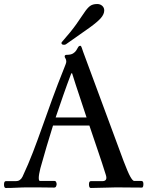

<svg xmlns="http://www.w3.org/2000/svg" viewBox="-26 -934 734 956"><path d="M501 -63Q482 -124 461 -185Q440 -246 419 -309H238Q205 -204 175 -96Q171 -80 169 -68Q167 -56 167 -48Q167 -33 173 -33H245Q251 -33 253.5 -27.5Q256 -22 256 -17Q256 -13 253.5 -6.5Q251 0 243 0Q227 0 203 -0.5Q179 -1 155 -1Q131 -1 114 -1Q85 -1 58 0.5Q31 2 3 2Q-6 2 -6 -15Q-6 -32 3 -32H53Q75 -32 86 -54Q115 -116 138 -176Q161 -236 184 -301Q207 -366 233.5 -439Q260 -512 295 -599Q298 -607 301 -614.5Q304 -622 304 -628Q304 -637 300 -643Q296 -649 296 -653Q296 -661 306 -661Q327 -661 338 -668Q349 -675 354 -683.5Q359 -692 363 -699Q367 -706 374 -706Q378 -706 381 -696.5Q384 -687 388 -676L589 -133Q611 -75 623 -54Q635 -33 642 -33H678Q688 -33 688 -18Q688 -11 686.5 -5.5Q685 0 680 0Q641 0 610.5 -0.5Q580 -1 553 -1Q527 -1 491.5 0.5Q456 2 426 2Q417 2 417 -16Q417 -32 426 -32H483Q511 -32 501 -63ZM329 -569Q308 -514 289 -459.5Q270 -405 251 -349H405Q388 -402 369.5 -456.5Q351 -511 333 -569ZM303 -714Q299 -711 293 -711Q280 -711 280 -720Q280 -723 284 -727Q329 -778 354 -813.5Q379 -849 393.5 -871Q408 -893 421.5 -903.5Q435 -914 458 -914Q473 -914 483 -905Q493 -896 493 -882Q493 -864 477 -845Q461 -826 419.5 -796Q378 -766 303 -714Z"/></svg>

Font: Sedan SC
Style: Regular
Weight: 400
Designer: Sebastian Salazar
Foundry: Sebastian Salazar
Version: Version 1.100; ttfautohint (v1.8.4.7-5d5b)